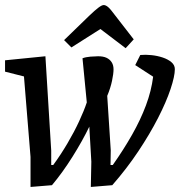

<svg xmlns="http://www.w3.org/2000/svg" viewBox="-21 -732 713 761"><path d="M100 9V-110L74 -429L-1 -448V-493L159 -509L182 -135V-78H190Q220 -119 246.5 -164Q273 -209 292.5 -251Q312 -293 323 -326L306 -501Q319 -506 337.5 -507.5Q356 -509 368 -509Q388 -509 401 -503Q414 -497 421.5 -485.5Q429 -474 429 -457Q429 -440 423 -411.5Q417 -383 404 -352L418 -136L417 -78H426Q469 -139 502.5 -198Q536 -257 557.5 -314.5Q579 -372 586 -428L515 -474L535 -514Q556 -516 579.5 -513.5Q603 -511 624 -504Q645 -497 658.5 -485.5Q672 -474 672 -458Q672 -430 655 -379Q638 -328 605.5 -264.5Q573 -201 527 -132Q481 -63 424 2L339 9L341 -91L333 -230Q306 -174 266.5 -111Q227 -48 185 2ZM477 -541 377 -617 262 -544 233 -573 332 -669Q356 -692 369.5 -702Q383 -712 390 -712Q398 -712 407.5 -704Q417 -696 433 -674L509 -576Z"/></svg>

Font: Faustina Light Medium
Style: Italic
Weight: 500
Italic angle: -8°
Version: Version 1.200